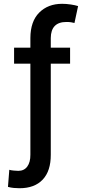

<svg xmlns="http://www.w3.org/2000/svg" viewBox="-20 -780 454 1013"><path d="M349.8 -528.4V-444.2H247.9V36.2Q248.2 122.2 205.3 167.6Q162.3 213.1 83.1 213.1Q67.1 213.1 52.4 211.6Q37.6 210.2 22 206L29.1 115.8Q36.9 118.6 53.1 120Q69.2 121.4 76.7 121.4Q107.2 121.4 123.9 98.7Q140.6 76 140.3 36.2V-444.2H54.3V-528.4H140.3V-579.2Q140.6 -667.3 187 -713.6Q233.3 -759.9 307.9 -759.9Q329.2 -759.9 353 -756.4Q376.8 -752.8 392 -747.9L372.9 -658.7Q365.1 -660.9 354.9 -662.5Q344.8 -664.1 330.3 -664.1Q248.6 -664.1 247.9 -579.2V-528.4Z"/></svg>

Font: Inter UI Medium
Style: Regular
Weight: 500
Designer: Rasmus Andersson
Foundry: rsms
Version: 3.2;8d6f07862